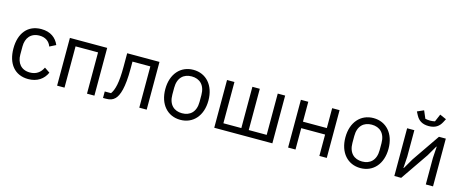

<svg xmlns="http://www.w3.org/2000/svg" viewBox="-42 -1367 4818 2004"><g transform="rotate(15 2367.5 -365.5)"><path d="M277 12C375 12 442 -36 475 -110L417 -149C389 -90 342 -59 277 -59C182 -59 133 -124 133 -214V-302C133 -392 182 -457 277 -457C340 -457 384 -426 403 -373L470 -407C440 -478 379 -528 277 -528C132 -528 47 -423 47 -258C47 -93 132 12 277 12Z M588 0H668V-446H911V0H991V-516H588Z M1084 0H1115C1157 0 1187 -9 1212 -34C1252 -74 1283 -166 1283 -367V-446H1476V0H1556V-516H1207V-369C1207 -197 1186 -118 1152 -70H1084Z M1921 12C2059 12 2154 -94 2154 -258C2154 -422 2059 -528 1921 -528C1783 -528 1688 -422 1688 -258C1688 -94 1783 12 1921 12ZM1921 -59C1835 -59 1774 -112 1774 -221V-295C1774 -404 1835 -457 1921 -457C2007 -457 2068 -404 2068 -295V-221C2068 -112 2007 -59 1921 -59Z M2286 0H2914V-516H2834V-70H2640V-516H2560V-70H2366V-516H2286Z M3084 0H3164V-231H3422V0H3502V-516H3422V-301H3164V-516H3084Z M3867 12C4005 12 4100 -94 4100 -258C4100 -422 4005 -528 3867 -528C3729 -528 3634 -422 3634 -258C3634 -94 3729 12 3867 12ZM3867 -59C3781 -59 3720 -112 3720 -221V-295C3720 -404 3781 -457 3867 -457C3953 -457 4014 -404 4014 -295V-221C4014 -112 3953 -59 3867 -59Z M4442 -596C4514 -596 4554 -627 4579 -674L4599 -712L4529 -743L4494 -661C4478 -657 4458 -655 4442 -655C4426 -655 4406 -657 4390 -661L4355 -743L4285 -712L4305 -674C4330 -627 4370 -596 4442 -596ZM4232 0H4306L4512 -300L4576 -410H4580L4572 -286V0H4650V-516H4576L4370 -216L4306 -106H4302L4310 -230V-516H4232Z"/></g></svg>

Font: LVC Sans
Style: Regular
Weight: 400
Designer: Mike Abbink, Paul van der Laan, Pieter van Rosmalen
Foundry: Bold Monday
Version: Version 3.0